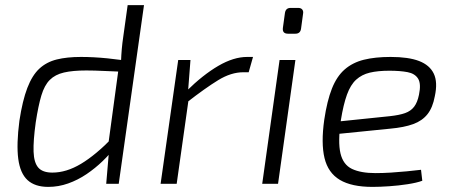

<svg xmlns="http://www.w3.org/2000/svg" viewBox="-20 -720 1770 752"><path d="M297 -497Q346 -497 401 -491.5Q456 -486 504 -477L485 -438Q431 -440 390 -442Q349 -444 318 -444Q265 -444 230.5 -436Q196 -428 175 -407Q154 -386 142 -346Q130 -306 120 -241Q110 -169 111.5 -126Q113 -83 130 -63.5Q147 -44 185 -44Q240 -44 297.5 -78.5Q355 -113 422 -182L433 -146Q411 -117 382 -89Q353 -61 319 -38Q285 -15 247 -1.5Q209 12 169 12Q117 12 88 -14.5Q59 -41 51.5 -98Q44 -155 56 -247Q68 -326 87 -375.5Q106 -425 134 -451Q162 -477 202 -487Q242 -497 297 -497ZM544 -700 445 0H396L406 -118L400 -124L446 -463L454 -479Q455 -505 457 -528Q459 -551 463 -578L480 -700Z M726 -485 716 -355 720 -340 672 0H609L678 -485ZM971 -497 954 -437H933Q885 -437 834.5 -406Q784 -375 712 -319L710 -363Q775 -427 835 -462Q895 -497 948 -497Z M1137 -485 1069 0H1007L1075 -485ZM1148 -689Q1159 -689 1164 -682.5Q1169 -676 1167 -666L1159 -607Q1156 -588 1137 -588H1108Q1085 -588 1088 -611L1096 -669Q1099 -689 1118 -689Z M1510 -497Q1580 -497 1621.5 -481Q1663 -465 1679 -431.5Q1695 -398 1683 -343Q1675 -299 1654.5 -273Q1634 -247 1598.5 -234Q1563 -221 1508 -216L1269 -192L1275 -241L1507 -265Q1544 -269 1566.5 -277Q1589 -285 1602 -302Q1615 -319 1621 -349Q1630 -392 1617.5 -412Q1605 -432 1576 -437.5Q1547 -443 1505 -443Q1460 -443 1428.5 -435.5Q1397 -428 1375 -408Q1353 -388 1339 -349.5Q1325 -311 1315 -249Q1303 -164 1313.5 -119.5Q1324 -75 1358.5 -58.5Q1393 -42 1451 -42Q1479 -42 1511 -44Q1543 -46 1573.5 -49Q1604 -52 1629 -55L1634 -12Q1612 -4 1576.5 1.5Q1541 7 1504 9.5Q1467 12 1439 12Q1357 12 1311 -15.5Q1265 -43 1251 -101Q1237 -159 1250 -251Q1261 -325 1280 -373Q1299 -421 1330 -448Q1361 -475 1405 -486Q1449 -497 1510 -497Z"/></svg>

Font: Exo 2 Light
Style: Italic
Weight: 300
Italic angle: -8°
Designer: Natanael Gama
Foundry: Natanael Gama
Version: Version 2.010